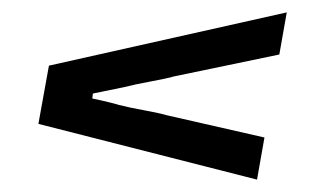

<svg xmlns="http://www.w3.org/2000/svg" viewBox="-20 -454 527 310"><path d="M407 -232 395 -164 42 -254 59 -348 443 -434 431 -366 258 -330H259Q243 -326 221 -322Q199 -318 179 -313Q155 -308 130 -303L129 -295Q134 -294 145 -291.5Q156 -289 171 -285H170Q190 -280 212.5 -276Q235 -272 249 -268Z"/></svg>

Font: Marvel
Style: Bold Italic
Weight: 700
Italic angle: -12°
Designer: Carolina Trebol
Foundry: Carolina Trebol
Version: Version 1.001